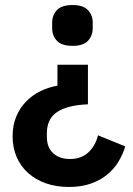

<svg xmlns="http://www.w3.org/2000/svg" viewBox="-20 -554 526 762"><path d="M254 188Q203 188 162 173.5Q121 159 91.5 132.5Q62 106 46 69Q30 32 30 -13Q30 -57 44.5 -91.5Q59 -126 84 -151.5Q109 -177 141 -192.5Q173 -208 208 -214V-297H329V-140Q249 -137 207.5 -110Q166 -83 166 -25V-11Q166 31 191 54Q216 77 258 77Q303 77 331 50.5Q359 24 369 -17L477 27Q468 58 450.5 87Q433 116 406 138.5Q379 161 341 174.5Q303 188 254 188ZM268 -372Q225 -372 206 -392Q187 -412 187 -443V-464Q187 -494 206 -514Q225 -534 268 -534Q310 -534 329 -514Q348 -494 348 -464V-443Q348 -412 329 -392Q310 -372 268 -372Z"/></svg>

Font: IBM Plex Sans Devanagari SemiBold
Style: Regular
Weight: 600
Designer: Mike Abbink, Paul van der Laan, Pieter van Rosmalen, Erin McLaughlin
Foundry: Bold Monday
Version: Version 1.1